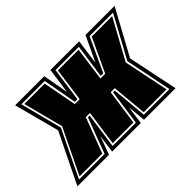

<svg xmlns="http://www.w3.org/2000/svg" viewBox="-119 -717 938 938"><g transform="rotate(-45 350.0 -247.5)"><path d="M-26 0 101 -260 39 -495H240L264 -362L283 -495H481L463 -364L525 -495H726L598 -260L652 0H434L425 -95L412 0H214L227 -95L192 0ZM3 -18H180L214 -110Q223 -134 232 -157Q241 -180 249 -202H261L235 -18H396L422 -202H434L451 -18H628L579 -260L697 -477H535L454 -301H436L461 -477H300L275 -301H257L225 -477H64L120 -260ZM16 -27 129 -261 75 -468H216L249 -293H283L307 -468H450L426 -293H459L541 -468H682L569 -261L617 -27H459L442 -210H414L388 -27H245L271 -210H242L173 -27Z"/></g></svg>

Font: Alumni Sans Collegiate One
Style: Italic
Weight: 400
Italic angle: -8°
Designer: Robert E. Leuschke
Foundry: Robert E. Leuschke
Version: Version 1.100